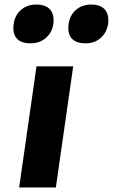

<svg xmlns="http://www.w3.org/2000/svg" viewBox="-20 -822 495 842"><path d="M64 0 140 -531H301L225 0ZM355 -632Q313 -632 294 -654Q275 -676 281 -717Q286 -755 313 -778.5Q340 -802 380 -802Q421 -802 440 -780Q459 -758 454 -717Q448 -679 421.5 -655.5Q395 -632 355 -632ZM114 -632Q72 -632 53 -654Q34 -676 40 -717Q45 -755 72 -778.5Q99 -802 139 -802Q181 -802 200 -780Q219 -758 214 -717Q208 -679 181 -655.5Q154 -632 114 -632Z"/></svg>

Font: Lexend
Style: Bold Italic
Weight: 700
Italic angle: -8.13011°
Designer: Bonnie Shaver-Troup, Thomas Jockin
Foundry: Lexend
Version: Version 1.007